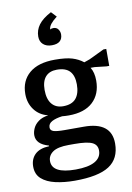

<svg xmlns="http://www.w3.org/2000/svg" viewBox="-107 -899 789 1149"><g transform="rotate(-10 287.5 -325.0)"><path d="M528 6Q528 98 462 141Q396 184 252 184Q188 184 135.5 172Q83 160 52 132.5Q21 105 21 58Q21 12 50 -16Q79 -44 136 -46V-50Q60 -71 60 -126Q60 -146 70 -168Q80 -190 103 -207Q126 -224 163 -229Q110 -242 80 -282.5Q50 -323 50 -378Q50 -458 104 -504Q158 -550 259 -550Q326 -550 364 -538.5Q402 -527 431 -504L465 -516L557 -560H574V-457H557L487 -465H462Q482 -434 482 -384Q482 -302 431 -254.5Q380 -207 284 -207Q274 -207 264 -207.5Q254 -208 244 -209Q205 -204 181.5 -191.5Q158 -179 158 -156Q158 -138 177 -131.5Q196 -125 246 -125H362Q444 -125 486 -92.5Q528 -60 528 6ZM288 -33H253Q186 -33 156 -12Q126 9 126 43Q126 119 269 119Q346 119 386 96.5Q426 74 426 31Q426 -4 395 -18.5Q364 -33 288 -33ZM168 -382Q168 -326 192.5 -296.5Q217 -267 261 -267Q314 -267 339 -296.5Q364 -326 364 -382Q364 -435 339 -462Q314 -489 261 -489Q216 -489 192 -462Q168 -435 168 -382ZM258 -638Q225 -638 205.5 -655.5Q186 -673 186 -703Q186 -742 209.5 -774Q233 -806 286 -834L316 -802Q290 -782 277.5 -766Q265 -750 264 -735L267 -733Q270 -738 284 -738Q303 -738 313 -724Q323 -710 323 -693Q323 -667 307 -652.5Q291 -638 258 -638Z"/></g></svg>

Font: Domine
Style: Regular
Weight: 400
Designer: Pablo Impallari, Rodrigo Fuenzalida, Brenda Gallo
Foundry: Pablo Impallari, Rodrigo Fuenzalida, Brenda Gallo
Version: Version 2.000;September 19, 2022;FontCreator 14.0.0.2877 64-